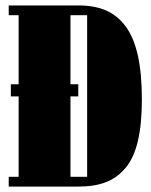

<svg xmlns="http://www.w3.org/2000/svg" viewBox="-20 -689 556 709"><path d="M20 -333V-377.9H48.8V-632.8H12.2V-668.9H270Q328.6 -668.9 371.1 -650.6Q413.6 -632.3 443.8 -591.8Q474.1 -551.3 489 -484.1Q503.9 -417 503.9 -321.8Q503.9 -231.4 489.3 -168.9Q474.6 -106.4 444.1 -69.6Q413.6 -32.7 371.3 -16.4Q329.1 0 270 0H12.2V-36.1H48.8V-333ZM301.8 -632.8H240.2V-377.9H269V-333H240.2V-36.1H301.8Z"/></svg>

Font: Lletraferida
Style: Heavy
Weight: 900
Designer: Josep Patau Bellart
Foundry: Josep Patau Bellart
Version: Version 1.000